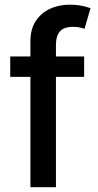

<svg xmlns="http://www.w3.org/2000/svg" viewBox="-20 -781 409 801"><path d="M213.4 0H106.9V-460.2H22.7V-545.5H106.9V-608.7Q106.9 -659.8 129.4 -693.7Q152 -727.6 188.9 -744.5Q225.9 -761.4 268.8 -761.4Q301.1 -761.4 323.9 -756.2Q346.6 -751.1 357.6 -746.8L332.7 -660.9Q325.3 -663.4 313.6 -666.2Q301.8 -669 285.2 -669Q246.4 -669 229.9 -649.9Q213.4 -630.7 213.4 -594.5V-545.5H331V-460.2H213.4Z"/></svg>

Font: Linik Sans Medium
Style: Regular
Weight: 500
Designer: Rasmus Andersson (font), Cristiano Sobral (main changes)
Foundry: rsms
Version: Version 3.018;June 1, 2022;FontCreator 14.0.0.2814 64-bit; t